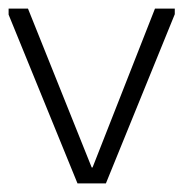

<svg xmlns="http://www.w3.org/2000/svg" viewBox="-28 -426 444 446"><path d="M332 -406H378V-393L218 0H152L-8 -392V-406H37L185 -37H187Z"/></svg>

Font: Darker Grotesque Light
Style: Regular
Weight: 400
Version: Version 1.000;gftools[0.9.28]